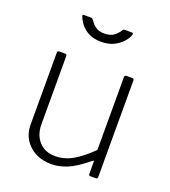

<svg xmlns="http://www.w3.org/2000/svg" viewBox="-137 -843 847 954"><g transform="rotate(20 286.5 -366.0)"><path d="M248 -34Q298 -34 343 -61Q388 -88 435 -135V-520Q435 -530 446 -530H475Q485 -530 485 -520V-10Q485 0 476 0H447Q438 0 438 -9V-72Q438 -77 436.5 -78Q435 -79 430 -75Q369 -25 326 -7.5Q283 10 243 10Q196 10 159.5 -8.5Q123 -27 101.5 -61Q80 -95 80 -138V-519Q80 -530 90 -530H120Q130 -530 130 -520V-160Q130 -104 161.5 -69Q193 -34 248 -34ZM395 -742Q406 -742 403 -732Q398 -715 381 -695Q364 -675 336 -660.5Q308 -646 268 -646Q229 -646 202.5 -659.5Q176 -673 160 -693.5Q144 -714 137 -734Q136 -736 136.5 -739Q137 -742 142 -742H179Q185 -742 187 -740.5Q189 -739 192 -735Q197 -728 205.5 -717.5Q214 -707 229 -698.5Q244 -690 268 -690Q302 -690 321 -705.5Q340 -721 348 -736Q350 -740 352.5 -741Q355 -742 358 -742Z"/></g></svg>

Font: Libre Franklin Thin ExtraLight
Style: Regular
Weight: 250
Version: Version 3.000